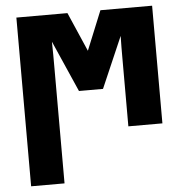

<svg xmlns="http://www.w3.org/2000/svg" viewBox="-55 -606 858 899"><g transform="rotate(-5 374.0 -156.5)"><path d="M55 240H212V-306C212 -346 212 -382 211 -426L317 -185H430L534 -425C533 -388 533 -357 533 -321V0H693V-553H450L375 -369L295 -553H55Z"/></g></svg>

Font: Noto Sans Condensed Black
Style: Regular
Weight: 900
Width: 3
Designer: Monotype Design Team
Foundry: Monotype Imaging Inc.
Version: Version 2.013